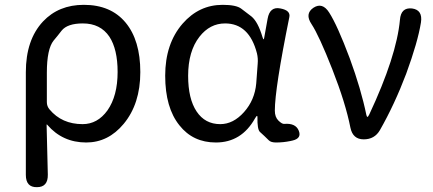

<svg xmlns="http://www.w3.org/2000/svg" viewBox="-20 -577 1793 795"><path d="M133 198Q87 199 87 147V-278Q87 -412 158 -488Q223 -557 327 -557Q439 -557 500 -483.5Q561 -410 561 -278.5Q561 -147 492 -64Q428 13 337 13Q239 13 176 -60Q173 -64 173 -59L178 146Q179 198 133 198ZM322 -63Q384 -63 425 -120Q467 -180 467 -279Q467 -373 433 -425Q396 -480 323 -480Q259 -480 235 -450Q219 -429 202 -409Q174 -374 174 -276V-154Q174 -137 185 -124Q236 -63 322 -63Z M874 13Q779 13 723 -58Q664 -131 664 -263.5Q664 -396 736 -479Q804 -557 902 -557Q958 -557 979 -541Q1000 -525 1021 -509Q1048 -487 1067 -423Q1070 -414 1071.5 -414Q1073 -414 1074 -421L1088 -499Q1097 -551 1141 -542Q1184 -534 1178 -506Q1118 -210 1118 -119Q1118 -92 1133 -77.5Q1148 -63 1157 -64Q1204 -68 1217 -36Q1230 -4 1191 5L1182 7Q1153 13 1123 13Q1102 13 1093 4Q1075 -14 1056 -31Q1045 -42 1046 -92Q1046 -97 1044 -97Q1042 -97 1036 -87Q980 13 874 13ZM892 -63Q946 -63 990.5 -113Q1035 -163 1041 -232L1047 -313Q1049 -335 1044 -356Q1012 -480 912 -480Q849 -480 806 -425Q759 -365 759 -263Q759 -168 794 -115.5Q829 -63 892 -63Z M1486 0Q1441 0 1431 -48Q1411 -150 1356 -290Q1301 -430 1270 -477Q1241 -520 1278 -545Q1315 -569 1343 -525Q1377 -472 1428 -336Q1475 -208 1497 -101Q1499 -93 1501.5 -93Q1504 -93 1509 -103Q1622 -344 1636 -495Q1640 -547 1686 -542Q1731 -536 1723 -484Q1710 -403 1662 -272Q1614 -145 1553 -38Q1531 0 1486 0Z"/></svg>

Font: Resource Han Rounded CN
Style: Regular
Weight: 400
Designer: Cyano Hao (round all glyphs); Ryoko NISHIZUKA  (kana, bopomofo & ideographs); Paul D. Hunt (Latin, Greek & Cyrillic); Sa
Foundry: Cyano Hao
Version: 0.990